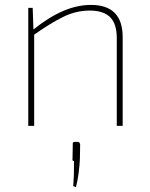

<svg xmlns="http://www.w3.org/2000/svg" viewBox="-20 -512 610 781"><path d="M294 65Q300 65 302.5 67.5Q305 70 306 76L305 134Q304 158 300 190.5Q296 223 289 249L278 245Q280 218 280.5 198Q281 178 281 143Q273 143 275 134L276 76Q275 70 277.5 67.5Q280 65 286 65ZM350 -492Q479 -492 479 -361V0H455V-358Q455 -415 428 -442Q401 -469 345 -469Q290 -469 238.5 -444Q187 -419 116 -369V-392Q178 -442 236 -467Q294 -492 350 -492ZM113 -480 116 -392 119 -376V0H95V-480Z"/></svg>

Font: Exo 2 Thin
Style: Regular
Weight: 250
Designer: Natanael Gama
Foundry: Natanael Gama
Version: Version 2.010